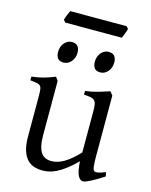

<svg xmlns="http://www.w3.org/2000/svg" viewBox="-123 -892 775 986"><g transform="rotate(15 265.0 -399.0)"><path d="M522 -40Q503.9 -28.3 487.3 -18.3Q470.7 -8.3 456.5 -1Q442.4 6.3 431.6 10.5Q420.9 14.6 415 14.6Q397.9 14.6 387.2 -8.1Q376.5 -30.8 373.5 -81.1Q343.3 -50.8 318.1 -32Q293 -13.2 271.7 -2.9Q250.5 7.3 232.7 11Q214.8 14.6 199.2 14.6Q176.3 14.6 155.3 8.3Q134.3 2 118.2 -14.9Q102.1 -31.7 92.5 -61Q83 -90.3 83 -136.2V-347.2Q83 -370.6 81.5 -383.5Q80.1 -396.5 74 -403.1Q67.9 -409.7 55.2 -412.1Q42.5 -414.6 20 -417V-436.5Q37.6 -438.5 53 -441.4Q68.4 -444.3 82.8 -448.2Q97.2 -452.1 111.8 -457.3Q126.5 -462.4 142.6 -468.8L156.2 -449.7V-163.1Q156.2 -128.9 161.4 -106Q166.5 -83 176 -69.3Q185.5 -55.7 199.5 -49.8Q213.4 -43.9 231 -43.9Q246.6 -43.9 262.9 -48.6Q279.3 -53.2 296.6 -63.2Q314 -73.2 333 -89.1Q352.1 -105 373.5 -127.9V-347.2Q373.5 -369.1 371.3 -382.3Q369.1 -395.5 361.8 -402.8Q354.5 -410.2 341.1 -413.1Q327.6 -416 305.2 -417V-436.5Q340.3 -440.9 372.6 -450.2Q404.8 -459.5 432.1 -468.8L446.8 -449.7V-124Q446.8 -93.8 449 -74.7Q451.2 -55.7 458 -50.8Q463.9 -46.9 478 -49.1Q492.2 -51.3 517.1 -62L522 -40ZM412.6 -615.7Q412.6 -602.1 408.2 -589.8Q403.8 -577.6 396.2 -568.6Q388.7 -559.6 378.4 -554.2Q368.2 -548.8 356 -548.8Q334 -548.8 324.5 -561Q314.9 -573.2 314.9 -595.7Q314.9 -609.4 319.3 -621.6Q323.7 -633.8 331.5 -642.8Q339.4 -651.9 349.4 -657Q359.4 -662.1 371.1 -662.1Q412.6 -662.1 412.6 -615.7ZM217.3 -615.7Q217.3 -602.1 212.9 -589.8Q208.5 -577.6 200.9 -568.6Q193.4 -559.6 183.1 -554.2Q172.9 -548.8 160.6 -548.8Q138.7 -548.8 129.2 -561Q119.6 -573.2 119.6 -595.7Q119.6 -609.4 124 -621.6Q128.4 -633.8 136.2 -642.8Q144 -651.9 154.1 -657Q164.1 -662.1 175.8 -662.1Q217.3 -662.1 217.3 -615.7ZM436 -801.3Q435.1 -795.9 432.6 -788.8Q430.2 -781.7 427.2 -774.7Q424.3 -767.6 421.6 -760.7Q418.9 -753.9 417 -749.5H116.7L106 -761.7Q106.9 -767.1 109.4 -773.9Q111.8 -780.8 114.7 -787.8Q117.7 -794.9 120.6 -801.5Q123.5 -808.1 126 -813H425.3L436 -801.3Z"/></g></svg>

Font: Gentium
Style: Regular
Weight: 400
Designer: J. Victor Gaultney
Version: Version 1.03; 2011; OFL 1.1 release